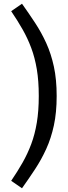

<svg xmlns="http://www.w3.org/2000/svg" viewBox="-20 -865 364 1030"><path d="M40 -805 98 -845Q135 -793 168.5 -742Q202 -691 228 -634Q254 -577 269 -508Q284 -439 284 -350Q284 -261 269 -192Q254 -123 228 -66Q202 -9 168.5 42Q135 93 98 145L40 105Q74 55 101 7.5Q128 -40 147.5 -92Q167 -144 177.5 -207Q188 -270 188 -350Q188 -431 177.5 -493.5Q167 -556 147.5 -608Q128 -660 101 -707.5Q74 -755 40 -805Z"/></svg>

Font: Fira Sans Variable
Style: Regular
Weight: 400
Designer: Carrois Corporate & Edenspiekermann AG
Foundry: Carrois Corporate GbR & Edenspiekermann AG
Version: Version 4.202